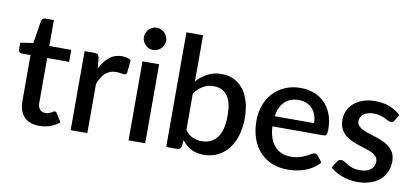

<svg xmlns="http://www.w3.org/2000/svg" viewBox="-69 -976 2652 1220"><g transform="rotate(10 1257.0 -366.0)"><path d="M229 8Q165.5 8 131.2 -27.8Q97 -63.5 97 -128.5V-425.5H41Q32 -425.5 25.5 -431.2Q19 -437 19 -448.5V-492L101.5 -504L125 -651.5Q127.5 -660 133.5 -665.2Q139.5 -670.5 149.5 -670.5H204.5V-503H346V-425.5H204.5V-136Q204.5 -108.5 218 -94Q231.5 -79.5 254 -79.5Q266.5 -79.5 275.5 -82.8Q284.5 -86 291 -89.8Q297.5 -93.5 302.2 -96.8Q307 -100 311.5 -100Q320.5 -100 326 -90L358 -37.5Q333 -15.5 299 -3.8Q265 8 229 8Z M532.5 -415.5Q556.5 -464 590.5 -491.8Q624.5 -519.5 672 -519.5Q688.5 -519.5 703 -515.8Q717.5 -512 729 -504.5L721.5 -423.5Q719.5 -415 715.2 -411.8Q711 -408.5 704 -408.5Q696.5 -408.5 682.5 -411.2Q668.5 -414 653 -414Q630.5 -414 613.2 -407.5Q596 -401 582.2 -388.5Q568.5 -376 558 -358Q547.5 -340 538.5 -317V0H431V-510H493.5Q510.5 -510 517 -503.8Q523.5 -497.5 526 -482Z M912 -510V0H804.5V-510ZM930 -664Q930 -649.5 924.2 -636.5Q918.5 -623.5 908.5 -613.8Q898.5 -604 885.2 -598.2Q872 -592.5 857 -592.5Q842.5 -592.5 829.8 -598.2Q817 -604 807.5 -613.8Q798 -623.5 792.2 -636.5Q786.5 -649.5 786.5 -664Q786.5 -679 792.2 -692Q798 -705 807.5 -714.8Q817 -724.5 829.8 -730.2Q842.5 -736 857 -736Q872 -736 885.2 -730.2Q898.5 -724.5 908.5 -714.8Q918.5 -705 924.2 -692Q930 -679 930 -664Z M1155 -128Q1177.5 -99 1204.2 -87.2Q1231 -75.5 1262.5 -75.5Q1326 -75.5 1361.5 -121.5Q1397 -167.5 1397 -264Q1397 -352 1366.2 -392.5Q1335.5 -433 1278.5 -433Q1239 -433 1209.8 -415.2Q1180.5 -397.5 1155 -364.5ZM1155 -442.5Q1186.5 -477 1225.5 -497.5Q1264.5 -518 1314.5 -518Q1359 -518 1394.8 -500.8Q1430.5 -483.5 1455.5 -451Q1480.5 -418.5 1494 -372.2Q1507.5 -326 1507.5 -268Q1507.5 -206 1492.2 -155.2Q1477 -104.5 1448.5 -68.2Q1420 -32 1379.5 -12.2Q1339 7.5 1289 7.5Q1264.5 7.5 1244.5 2.8Q1224.5 -2 1207.5 -11Q1190.5 -20 1176.2 -32.5Q1162 -45 1149 -61L1144.5 -21.5Q1142 -10 1135.5 -5Q1129 0 1117.5 0H1047.5V-740H1155Z M1946 -312.5Q1946 -339.5 1938.2 -362.8Q1930.5 -386 1915.5 -403.2Q1900.5 -420.5 1878.2 -430.2Q1856 -440 1827 -440Q1768.5 -440 1735 -406.5Q1701.5 -373 1692.5 -312.5ZM1689.5 -246.5Q1691.5 -203 1703 -171.2Q1714.5 -139.5 1733.8 -118.5Q1753 -97.5 1779.8 -87.2Q1806.5 -77 1839.5 -77Q1871 -77 1894 -84.2Q1917 -91.5 1934 -100.2Q1951 -109 1963 -116.2Q1975 -123.5 1985 -123.5Q1998 -123.5 2005 -113.5L2035.5 -74Q2016.5 -51.5 1992.5 -36Q1968.5 -20.5 1941.5 -10.8Q1914.5 -1 1886 3.2Q1857.5 7.5 1830.5 7.5Q1777.5 7.5 1732.2 -10.2Q1687 -28 1653.8 -62.5Q1620.5 -97 1601.8 -148Q1583 -199 1583 -265.5Q1583 -318.5 1599.8 -364.5Q1616.5 -410.5 1647.8 -444.5Q1679 -478.5 1723.8 -498.2Q1768.5 -518 1825 -518Q1872 -518 1912 -502.8Q1952 -487.5 1981 -458Q2010 -428.5 2026.2 -385.8Q2042.5 -343 2042.5 -288.5Q2042.5 -263.5 2037 -255Q2031.5 -246.5 2017 -246.5Z M2447 -417.5Q2443 -410.5 2438 -407.5Q2433 -404.5 2425.5 -404.5Q2417 -404.5 2407 -409.8Q2397 -415 2383.5 -421.5Q2370 -428 2351.8 -433.2Q2333.5 -438.5 2309 -438.5Q2289 -438.5 2272.8 -433.8Q2256.5 -429 2245.2 -420.2Q2234 -411.5 2228 -399.8Q2222 -388 2222 -374.5Q2222 -356.5 2233 -344.5Q2244 -332.5 2262 -323.8Q2280 -315 2303 -308Q2326 -301 2350 -293Q2374 -285 2397 -274.5Q2420 -264 2438 -248.8Q2456 -233.5 2467 -211.8Q2478 -190 2478 -159Q2478 -123 2465 -92.5Q2452 -62 2427 -39.5Q2402 -17 2364.8 -4.5Q2327.5 8 2279.5 8Q2253 8 2228.2 3.2Q2203.5 -1.5 2181.2 -9.8Q2159 -18 2139.8 -29.5Q2120.5 -41 2105.5 -54.5L2130.5 -95.5Q2135 -103 2141.8 -107.2Q2148.5 -111.5 2158.5 -111.5Q2169 -111.5 2179.2 -104.8Q2189.5 -98 2203.2 -90Q2217 -82 2236.5 -75.2Q2256 -68.5 2285 -68.5Q2309 -68.5 2326.5 -74.2Q2344 -80 2355.5 -90Q2367 -100 2372.5 -112.8Q2378 -125.5 2378 -140Q2378 -159.5 2367 -172Q2356 -184.5 2337.8 -193.5Q2319.5 -202.5 2296.2 -209.5Q2273 -216.5 2249 -224.5Q2225 -232.5 2201.8 -243Q2178.5 -253.5 2160.2 -269.8Q2142 -286 2131 -309.2Q2120 -332.5 2120 -366Q2120 -396.5 2132.2 -424Q2144.5 -451.5 2168.2 -472.5Q2192 -493.5 2226.8 -505.8Q2261.5 -518 2307 -518Q2358.5 -518 2400.5 -501.5Q2442.5 -485 2471 -456.5Z"/></g></svg>

Font: Lato SemiBold
Style: Regular
Weight: 600
Designer: Lukasz Dziedzic with Adam Twardoch and Botio Nikoltchev
Foundry: tyPoland Lukasz Dziedzic
Version: Version 2.015; 2015-08-06; http://www.latofonts.com/